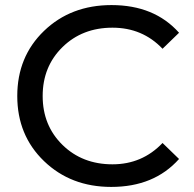

<svg xmlns="http://www.w3.org/2000/svg" viewBox="-20 -728 763 756"><path d="M418 8Q259 8 153.5 -93.5Q48 -195 48 -350Q48 -505 153.5 -606.5Q259 -708 419 -708Q588 -708 685 -599L620 -536Q541 -619 423 -619Q304 -619 226 -542.5Q148 -466 148 -350Q148 -234 226 -157.5Q304 -81 423 -81Q540 -81 620 -165L685 -102Q587 8 418 8Z"/></svg>

Font: Montserrat
Style: Regular
Weight: 500
Designer: Julieta Ulanovsky
Foundry: Julieta Ulanovsky
Version: Version 7.200;PS 007.200;hotconv 1.0.88;makeotf.lib2.5.64775